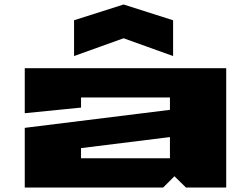

<svg xmlns="http://www.w3.org/2000/svg" viewBox="-20 -833 1115 853"><path d="M90 0V-265L735 -345V-400H340V-355L90 -330V-530H985V0H806L755 -50L705 0ZM309 -584V-743L529 -813L749 -743V-584L529 -663ZM340 -130H735V-224L340 -175Z"/></svg>

Font: Stalinist One
Style: Regular
Weight: 400
Designer: Jovanny Lemonad
Foundry: Alexey Maslov, Jovanny Lemonad
Version: Version 3.004